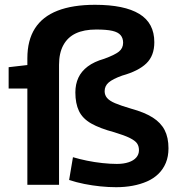

<svg xmlns="http://www.w3.org/2000/svg" viewBox="-20 -770 725 800"><path d="M94 0V-401H16V-490L94 -499V-527Q94 -602 125.5 -651.5Q157 -701 220 -725.5Q283 -750 376 -750Q498 -750 560.5 -712Q623 -674 623 -594Q623 -538 590 -506Q557 -474 489 -455Q450 -441 433 -426.5Q416 -412 416 -390Q416 -374 426 -362Q436 -350 459.5 -340Q483 -330 527 -317Q582 -302 616 -280.5Q650 -259 666 -228Q682 -197 682 -152Q682 -118 671 -91.5Q660 -65 640 -45.5Q620 -26 592.5 -14Q565 -2 532.5 4Q500 10 464 10Q432 10 398 6.5Q364 3 331.5 -3.5Q299 -10 268 -20L284 -115Q311 -107 342.5 -100.5Q374 -94 407 -90.5Q440 -87 467 -87Q495 -87 516 -94Q537 -101 548 -114Q559 -127 559 -144Q559 -161 551 -172.5Q543 -184 521 -195Q499 -206 456 -219Q396 -235 360 -255.5Q324 -276 309 -307.5Q294 -339 294 -385Q294 -419 306.5 -446Q319 -473 345.5 -493Q372 -513 414 -525Q458 -541 475.5 -555Q493 -569 493 -592Q493 -611 482.5 -623.5Q472 -636 448 -641.5Q424 -647 381 -647Q330 -647 296 -631Q262 -615 244 -582Q226 -549 226 -500V0Z"/></svg>

Font: Georama ExtraCondensed Thin SemiBold
Style: Regular
Weight: 600
Version: Version 1.001